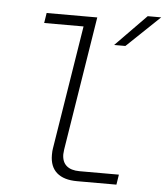

<svg xmlns="http://www.w3.org/2000/svg" viewBox="-53 -803 736 850"><g transform="rotate(5 314.5 -377.5)"><path d="M321 0Q262 0 231 -27Q200 -54 200 -106Q200 -125 202 -135L290 -685H115L122 -730H347L252 -135Q250 -119 250 -114Q250 -80 270 -62.5Q290 -45 328 -45H503L496 0ZM482 -615H432L569 -755H629Z"/></g></svg>

Font: JetBrains Mono Extra Light
Style: Italic
Weight: 200
Italic angle: -9°
Monospace: yes
Designer: Philipp Nurullin, Konstantin Bulenkov
Foundry: JetBrains
Version: 2.002